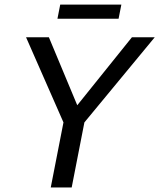

<svg xmlns="http://www.w3.org/2000/svg" viewBox="-20 -822 699 842"><path d="M294.4 0H202.6L258.3 -285.2L94.2 -658.7H194.3L318.8 -360.4L558.6 -658.7H658.7L350.1 -285.2ZM500 -739.7H231.9L244.1 -801.8H512.2Z"/></svg>

Font: Liberation Mono
Style: Italic
Weight: 400
Italic angle: -12°
Monospace: yes
Designer: Steve Matteson
Foundry: Ascender Corporation
Version: Version 2.1.5